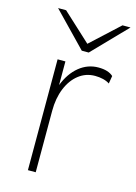

<svg xmlns="http://www.w3.org/2000/svg" viewBox="-113 -793 607 855"><g transform="rotate(15 191.0 -366.0)"><path d="M103 0V-511H139V-402Q161 -459 200.2 -491Q239.5 -523 289 -523Q334.5 -523 357 -502L351 -466Q338.5 -474.5 320.8 -478.8Q303 -483 284 -483Q241.5 -483 208.8 -457.5Q176 -432 157.5 -386.8Q139 -341.5 139 -283V0ZM197 -576 46 -732H83L213 -612L343 -732H380L229 -576Z"/></g></svg>

Font: Overpass Thin
Style: Regular
Weight: 250
Designer: Delve Withrington, Dave Bailey, Thomas Jockin
Foundry: Delve Fonts LLC
Version: Version 4.000